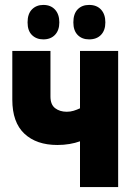

<svg xmlns="http://www.w3.org/2000/svg" viewBox="-20 -760 540 780"><path d="M305 0V-186Q286 -179 262.5 -175Q239 -171 213 -171Q128 -171 79 -217Q30 -263 30 -355V-553H185V-368Q185 -335 204 -320.5Q223 -306 251 -306Q266 -306 279 -310Q292 -314 305 -320V-553H460V0ZM342 -600Q313 -600 295.5 -618Q278 -636 278 -669Q278 -704 295.5 -722Q313 -740 342 -740Q373 -740 390.5 -721Q408 -702 408 -669Q408 -637 390.5 -618.5Q373 -600 342 -600ZM156 -600Q128 -600 110 -617.5Q92 -635 92 -669Q92 -704 110 -722Q128 -740 156 -740Q186 -740 203.5 -721Q221 -702 221 -669Q221 -637 203.5 -618.5Q186 -600 156 -600Z"/></svg>

Font: Noto Sans Mono ExtraCondensed Black
Style: Regular
Weight: 900
Width: 2
Designer: Monotype Design Team
Foundry: Monotype Imaging Inc.
Version: Version 2.014